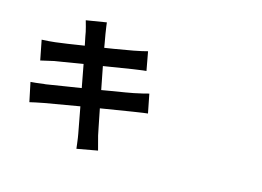

<svg xmlns="http://www.w3.org/2000/svg" viewBox="-109 -998 1719 1262"><g transform="rotate(15 750.0 -367.0)"><path d="M495.1 60.5Q494.1 49.8 491.2 28.3Q485.4 -18.6 481.4 -38.1Q475.6 -74.2 448.2 -215.8Q273.4 -186.5 214.8 -175.8Q148.4 -163.1 117.2 -155.3L89.8 -286.1Q113.3 -287.1 179.7 -295.9Q187.5 -296.9 191.4 -296.9Q220.7 -301.8 326.2 -318.4Q391.6 -328.1 425.8 -334L396.5 -490.2Q337.9 -481.4 247.1 -465.8Q214.8 -460.9 205.1 -459Q153.3 -448.2 115.2 -438.5L88.9 -573.2Q138.7 -575.2 179.7 -580.1Q245.1 -587.9 373 -608.4Q368.2 -632.8 360.4 -669.9Q356.4 -690.4 355.5 -697.3Q349.6 -724.6 335.9 -771.5L473.6 -793.9Q474.6 -787.1 476.6 -769.5Q481.4 -733.4 484.4 -717.8Q486.3 -707 496.1 -651.4Q499 -635.7 500 -627.9Q521.5 -631.8 562.5 -637.7Q666 -655.3 692.4 -660.2Q752.9 -671.9 784.2 -680.7L807.6 -552.7Q792 -551.8 745.1 -544.9Q726.6 -542 717.8 -541L522.5 -509.8L552.7 -354.5Q574.2 -358.4 615.2 -365.2Q731.4 -383.8 764.6 -390.6Q835 -405.3 864.3 -414.1L889.6 -285.2Q868.2 -283.2 805.7 -273.4Q793 -271.5 787.1 -270.5Q725.6 -260.7 575.2 -236.3Q585 -188.5 599.6 -113.3Q608.4 -73.2 610.4 -60.5Q618.2 -28.3 635.7 35.2Z"/></g></svg>

Font: Bpmf GenYo Gothic B
Style: B
Weight: 700
Foundry: But Ko
Version: Version 1.320